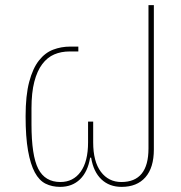

<svg xmlns="http://www.w3.org/2000/svg" viewBox="-20 -718 706 750"><path d="M215 12Q183 12 158 -0.5Q133 -13 116 -44.5Q99 -76 89.5 -129.5Q80 -183 80 -264Q80 -345 94 -398Q108 -451 132 -481.5Q156 -512 187.5 -524Q219 -536 254 -536H286V-517H252Q219 -517 192 -505.5Q165 -494 145 -467.5Q125 -441 114 -398.5Q103 -356 103 -295V-233Q103 -110 129.5 -58.5Q156 -7 216 -7Q266 -7 295 -47Q324 -87 324 -162V-243H344V-162Q344 -87 374 -47Q404 -7 454 -7Q560 -7 560 -138V-698H581V-134Q581 -63 548 -25.5Q515 12 455 12Q407 12 376 -17.5Q345 -47 336 -102H332Q323 -47 292.5 -17.5Q262 12 215 12Z"/></svg>

Font: IBM Plex Sans Thai Thin
Style: Regular
Weight: 100
Designer: Mike Abbink, Paul van der Laan, Pieter van Rosmalen, Ben Mitchell, Mark Frömberg
Foundry: Bold Monday
Version: Version 1.1